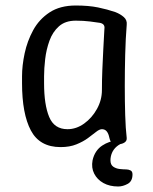

<svg xmlns="http://www.w3.org/2000/svg" viewBox="-20 -527 555 697"><path d="M200 7Q124 7 92 -53.5Q60 -114 60 -225V-250Q60 -289 69.5 -333.5Q79 -378 100.5 -417.5Q122 -457 160 -482Q198 -507 255 -507Q302 -507 336 -500Q370 -493 399 -483Q417 -476 429.5 -465Q442 -454 440 -437Q436 -387 434.5 -329.5Q433 -272 433 -215Q433 -158 434.5 -109Q436 -60 440 -26Q441 -15 431 -9Q421 -3 406 -3Q391 -3 385.5 -8.5Q380 -14 377 -27Q374 -42 367.5 -50Q361 -58 350 -58Q341 -58 328.5 -48Q316 -38 299 -25.5Q282 -13 257.5 -3Q233 7 200 7ZM225 -58Q257 -58 285.5 -78.5Q314 -99 332 -131.5Q350 -164 350 -200Q350 -236 351.5 -273.5Q353 -311 355 -348.5Q357 -386 359 -422Q362 -440 343 -444Q331 -446 307 -449Q283 -452 255 -452Q217 -452 194 -431.5Q171 -411 159.5 -379Q148 -347 144 -312.5Q140 -278 140 -250V-225Q140 -147 158.5 -102.5Q177 -58 225 -58ZM409 150Q378 150 355.5 137.5Q333 125 322 103.5Q311 82 316 55Q320 37 329 23.5Q338 10 351 1.5Q364 -7 376 -11L415 -23L432 -10Q415 -5 403.5 5Q392 15 386.5 28Q381 41 381 55Q381 71 391 78Q401 85 414.5 86.5Q428 88 438 88Q446 88 453.5 91.5Q461 95 461 106Q461 131 443.5 140.5Q426 150 409 150Z"/></svg>

Font: Winky Sans Light
Style: Regular
Weight: 300
Designer: Simon Atzbach
Foundry: typofactur
Version: Version 1.205